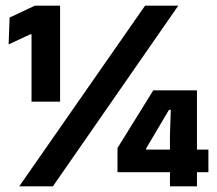

<svg xmlns="http://www.w3.org/2000/svg" viewBox="-20 -659 766 679"><path d="M192.5 -299.5H91.5V-537.5H87L10.5 -502L14 -597L103.5 -639H192.5ZM167 0H48L493 -639H610.5ZM676.5 0H581V-181.5L584 -270.5H577.5L496.5 -133.5V-102L452 -130H717V-50H395.5V-135.5L522 -339.5H676.5Z"/></svg>

Font: Anek Malayalam
Style: Bold
Weight: 700
Version: Version 1.003